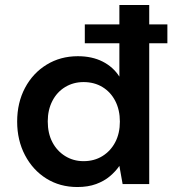

<svg xmlns="http://www.w3.org/2000/svg" viewBox="-20 -740 722 772"><path d="M321 -566V-642H653V-566ZM291 12Q221 12 166.5 -22Q112 -56 80.5 -116Q49 -176 49 -251Q49 -327 80.5 -386.5Q112 -446 167.5 -480Q223 -514 293 -514Q350 -514 392.5 -492.5Q435 -471 460 -432V-720H580V0H473L460 -73Q445 -51 422 -31.5Q399 -12 366.5 0Q334 12 291 12ZM316 -92Q359 -92 392 -112.5Q425 -133 443.5 -168.5Q462 -204 462 -251Q462 -298 443.5 -334Q425 -370 392 -390Q359 -410 316 -410Q275 -410 242 -390Q209 -370 190.5 -334Q172 -298 172 -252Q172 -204 190.5 -168.5Q209 -133 242 -112.5Q275 -92 316 -92Z"/></svg>

Font: DM Sans 16pt SemiBold
Style: Regular
Weight: 600
Version: Version 4.004;gftools[0.9.30]